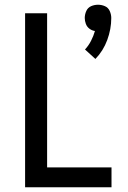

<svg xmlns="http://www.w3.org/2000/svg" viewBox="-20 -791 540 811"><path d="M383 -542Q416 -576 433 -622Q450 -668 450 -715Q450 -730 443.5 -744.5Q437 -759 423 -765Q409 -771 394 -771Q379 -771 365 -765Q351 -759 344.5 -744.5Q338 -730 338 -715Q338 -703 342.5 -690.5Q347 -678 357.5 -670Q368 -662 381 -660Q375 -639 364.5 -618.5Q354 -598 339 -582ZM86 0H451V-84H179V-735H86Z"/></svg>

Font: Iosevka SS08 Medium
Style: Regular
Weight: 500
Monospace: yes
Designer: Belleve Invis
Foundry: Belleve Invis
Version: Version 3.4.3; ttfautohint (v1.8.3)